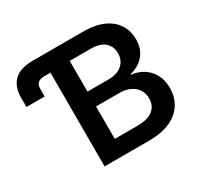

<svg xmlns="http://www.w3.org/2000/svg" viewBox="-154 -912 1131 1096"><g transform="rotate(-30 411.0 -364.0)"><path d="M21 -516.6V-576.2Q21 -650.4 61.5 -689Q102.1 -727.5 184.1 -727.5H237.8V-617.7H197.3Q168.5 -617.7 154.8 -605.2Q141.1 -592.8 141.1 -566.4V-516.6ZM237.8 0V-727.5H518.1Q595.7 -727.5 648.9 -703.4Q702.1 -679.2 729.2 -636.7Q756.3 -594.2 756.3 -538.6Q756.3 -495.6 740.2 -463.9Q724.1 -432.1 695.8 -411.6Q667.5 -391.1 629.9 -381.3V-377.4Q671.4 -374 706.5 -352.5Q741.7 -331.1 763.2 -293.2Q784.7 -255.4 784.7 -201.7Q784.7 -143.1 756.3 -97.4Q728 -51.8 671.9 -25.9Q615.7 0 531.7 0ZM366.7 -106.9H515.1Q584 -106.9 618.2 -134Q652.3 -161.1 652.3 -208.5Q652.3 -242.2 636.5 -267.3Q620.6 -292.5 590.6 -306.6Q560.5 -320.8 518.6 -320.8H366.7ZM366.7 -418.5H507.3Q543.5 -418.5 570.3 -430.9Q597.2 -443.4 612.3 -466.6Q627.4 -489.7 627.4 -521.5Q627.4 -566.4 596.4 -593.8Q565.4 -621.1 508.8 -621.1H366.7Z"/></g></svg>

Font: Inter 24pt SemiBold
Style: Regular
Weight: 600
Designer: Rasmus Andersson
Foundry: rsms
Version: Version 4.001;git-66647c0bb